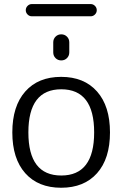

<svg xmlns="http://www.w3.org/2000/svg" viewBox="-20 -927 596 935"><path d="M103 -83.5Q40 -154.3 40 -282.2Q40 -410.2 103 -481.4Q166 -552.7 277.8 -552.7Q389.6 -552.7 452.6 -481.4Q515.6 -410.2 515.6 -282.2Q515.6 -154.3 452.6 -83.5Q389.6 -12.7 277.8 -12.7Q166 -12.7 103 -83.5ZM239.3 -671.9V-720.7Q239.3 -737.3 250.5 -748.5Q261.7 -759.8 278.3 -759.8Q294.9 -759.8 306.2 -748.5Q317.4 -737.3 317.4 -720.7V-671.9Q317.4 -655.3 306.2 -644Q294.9 -632.8 278.3 -632.8Q261.7 -632.8 250.5 -644Q239.3 -655.3 239.3 -671.9ZM134.8 -847.7Q123 -847.7 114.3 -856.4Q105.5 -865.2 105.5 -877.4Q105.5 -889.6 114.3 -898.4Q123 -907.2 134.8 -907.2H421.9Q433.6 -907.2 442.4 -898.4Q451.2 -889.6 451.2 -877.4Q451.2 -865.2 442.4 -856.4Q433.6 -847.7 421.9 -847.7ZM118.2 -282.2Q118.2 -72.3 278.3 -72.3Q438.5 -72.3 438.5 -282.2Q438.5 -492.2 278.3 -492.2Q118.2 -492.2 118.2 -282.2Z"/></svg>

Font: Gen Jyuu Gothic P Normal
Style: Regular
Weight: 300
Designer: [Source Han Sans]
Ryoko NISHIZUKA  (kana & ideographs); Paul D. Hunt (Latin, Greek & Cyrillic); Wenlong ZHANG  (bopomofo
Version: Version 1.002.20150607